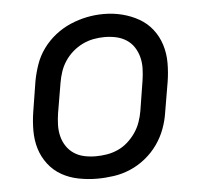

<svg xmlns="http://www.w3.org/2000/svg" viewBox="-44 -578 688 633"><g transform="rotate(-5 300.0 -261.5)"><path d="M253 8Q222 8 191.5 2Q161 -4 135.5 -18.5Q110 -33 92 -56.5Q74 -80 65.5 -108Q57 -136 57 -167.5Q57 -199 62 -230L78 -330Q83 -357 92.5 -384.5Q102 -412 119.5 -436Q137 -460 160.5 -478.5Q184 -497 211 -508.5Q238 -520 265.5 -525.5Q293 -531 321 -531Q353 -531 382.5 -523.5Q412 -516 437.5 -501.5Q463 -487 481 -464Q499 -441 508 -412.5Q517 -384 517 -352.5Q517 -321 512 -290L495 -190Q491 -163 481 -136Q471 -109 454 -85Q437 -61 413.5 -42Q390 -23 363 -11.5Q336 0 308 4Q280 8 253 8ZM254 -66Q273 -66 291.5 -69Q310 -72 328 -80Q346 -88 361 -101.5Q376 -115 387 -131Q398 -147 404.5 -165.5Q411 -184 414 -202L430 -302Q433 -322 433.5 -341Q434 -360 429.5 -378Q425 -396 415 -411.5Q405 -427 389.5 -437Q374 -447 355.5 -451Q337 -455 317 -455Q299 -455 280.5 -451.5Q262 -448 244.5 -439.5Q227 -431 212 -418Q197 -405 186 -388.5Q175 -372 169 -354Q163 -336 160 -318L143 -218Q140 -199 139.5 -179.5Q139 -160 143.5 -142Q148 -124 158 -109Q168 -94 183 -84Q198 -74 216.5 -70Q235 -66 254 -66Z"/></g></svg>

Font: Zed Sans Extended
Style: Italic
Weight: 400
Width: 7
Italic angle: -9°
Designer: Belleve Invis
Foundry: Belleve Invis
Version: Version 1.0.0; ttfautohint (v1.8.4)